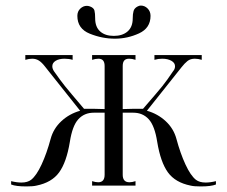

<svg xmlns="http://www.w3.org/2000/svg" viewBox="-20 -665 816 690"><path d="M719 -9Q736 -9 756 -14V-2Q739 5 701 5Q677 5 665 2Q610 -9 583.5 -45.5Q557 -82 545 -155Q536 -213 514.5 -236.5Q493 -260 459 -260H421V-37Q421 -10 445 -10Q455 -10 467 -14V2H311V-14Q323 -10 333 -10Q356 -10 356 -37V-260H317Q283 -260 261.5 -236.5Q240 -213 231 -155Q219 -82 192.5 -45.5Q166 -9 111 2Q99 5 75 5Q37 5 20 -2V-14Q40 -9 57 -9Q79 -9 92 -19Q111 -34 129.5 -74Q148 -114 162 -166Q172 -203 200.5 -229.5Q229 -256 268 -267L159 -404Q154 -410 142 -425.5Q130 -441 119.5 -447.5Q109 -454 96 -454Q84 -454 71 -450V-467H241V-450Q228 -454 212 -454Q192 -454 180 -446.5Q168 -439 168 -427Q168 -418 174 -409Q197 -376 213.5 -355.5Q230 -335 282 -274H308H317L356 -273V-428Q356 -454 334 -454Q323 -454 311 -450V-467H467V-450Q455 -454 444 -454Q432 -454 426.5 -447.5Q421 -441 421 -428V-273L459 -274H468H494Q547 -335 563.5 -355.5Q580 -376 602 -409Q609 -417 609 -427Q609 -439 596 -446.5Q583 -454 563 -454Q548 -454 535 -450V-467H705V-450Q692 -454 680 -454Q664 -454 653.5 -445.5Q643 -437 632.5 -423.5Q622 -410 617 -404L508 -267Q547 -256 575.5 -229.5Q604 -203 614 -166Q628 -114 646.5 -74Q665 -34 684 -19Q697 -9 719 -9ZM258 -608Q258 -624 268.5 -634Q279 -644 292 -644Q297 -644 303 -642Q317 -637 319.5 -627Q322 -617 322 -599Q322 -568 340 -552Q358 -536 389 -536Q420 -536 438.5 -552Q457 -568 457 -599Q457 -615 460 -625.5Q463 -636 475 -642Q481 -645 486 -645Q500 -645 510.5 -634.5Q521 -624 521 -608Q521 -564 479.5 -545Q438 -526 393 -526Q347 -526 302.5 -544Q258 -562 258 -608Z"/></svg>

Font: Viaoda Libre
Style: Regular
Weight: 400
Designer: Gydient
Version: Version 2.000